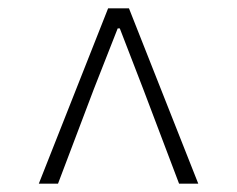

<svg xmlns="http://www.w3.org/2000/svg" viewBox="-20 -760 568 460"><path d="M239 -740H289L455 -320H409L323 -547L267 -692H262L205 -547L119 -320H73Z"/></svg>

Font: Merged Yaku Han JP ExtraLight
Style: Regular
Weight: 250
Designer: Ryoko NISHIZUKA 西塚涼子 (kana, bopomofo & ideographs); Paul D. Hunt (Latin, Greek & Cyrillic); Sandoll Communications 산돌커뮤니
Foundry: Adobe
Version: Version 2.004